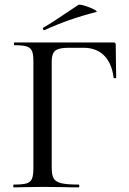

<svg xmlns="http://www.w3.org/2000/svg" viewBox="-20 -808 557 828"><path d="M40 -12Q77 -12 94 -17Q111 -22 117.5 -36.5Q124 -51 124 -81V-544Q124 -574 118 -588Q112 -602 95.5 -607.5Q79 -613 43 -613Q40 -613 40 -619Q40 -625 43 -625H470Q479 -625 479 -616L481 -473Q481 -471 475.5 -470.5Q470 -470 470 -473Q462 -536 428.5 -569Q395 -602 340 -602H276Q234 -602 218.5 -589.5Q203 -577 203 -543V-85Q203 -53 211.5 -38.5Q220 -24 244 -18Q268 -12 320 -12Q322 -12 322 -6Q322 0 320 0Q279 0 256 -1L162 -2L91 -1Q72 0 40 0Q37 0 37 -6Q37 -12 40 -12ZM171 -678Q167 -678 165.5 -682.5Q164 -687 167 -689Q203 -709 270 -755Q302 -777 318 -787Q323 -790 346 -783Q369 -776 386 -767Q403 -758 394 -756Q276 -726 172 -678Z"/></svg>

Font: Cormorant Infant Medium
Style: Regular
Weight: 500
Designer: Christian Thalmann (Catharsis Fonts)
Version: Version 3.000